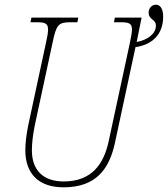

<svg xmlns="http://www.w3.org/2000/svg" viewBox="-20 -789 716 819"><path d="M251 10C390 10 447 -68 471 -183L558 -588C628 -598 676 -641 676 -718C676 -749 665 -769 645 -769C627 -769 614 -753 614 -736C614 -703 645 -709 645 -679C645 -644 608 -618 563 -610L584 -714H470L466 -694H497C530 -694 543 -689 543 -663C543 -650 539 -632 534 -606L443 -184C423 -93 374 -15 252 -15C163 -15 116 -64 116 -148C116 -175 120 -215 129 -257L204 -606C220 -683 229 -694 279 -694H310L314 -714H114L110 -694H139C172 -694 185 -689 185 -663C185 -650 182 -632 176 -606L101 -257C93 -218 88 -180 88 -148C88 -50 143 10 251 10Z"/></svg>

Font: Noto Serif Condensed Thin
Style: Italic
Weight: 100
Width: 3
Italic angle: -12°
Designer: Monotype Design Team
Foundry: Monotype Imaging Inc.
Version: Version 2.013